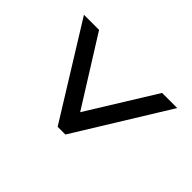

<svg xmlns="http://www.w3.org/2000/svg" viewBox="-143 -735 754 754"><g transform="rotate(-45 234.0 -358.0)"><path d="M426 -99V-183L145 -357L426 -533V-617L42 -379V-336Z"/></g></svg>

Font: Noto Serif Ethiopic Condensed Black
Style: Regular
Weight: 900
Width: 3
Designer: Monotype Design Team
Foundry: Monotype Imaging Inc.
Version: Version 2.102